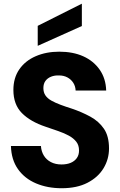

<svg xmlns="http://www.w3.org/2000/svg" viewBox="-20 -986 638 1018"><path d="M307 12Q232 12 171.5 -13.5Q111 -39 75.5 -89Q40 -139 38 -212H197Q199 -183 212.5 -161Q226 -139 250 -126.5Q274 -114 306 -114Q334 -114 354.5 -122.5Q375 -131 387 -147.5Q399 -164 399 -188Q399 -216 384.5 -234.5Q370 -253 345.5 -266.5Q321 -280 289 -291Q257 -302 222 -314Q141 -341 96 -386.5Q51 -432 51 -509Q51 -573 82.5 -618.5Q114 -664 169.5 -688Q225 -712 294 -712Q367 -712 421.5 -687.5Q476 -663 508.5 -616.5Q541 -570 543 -506H381Q380 -529 368.5 -547Q357 -565 337.5 -575.5Q318 -586 293 -586Q270 -587 251 -579.5Q232 -572 221 -557Q210 -542 210 -519Q210 -496 221 -480Q232 -464 252.5 -452.5Q273 -441 301 -430.5Q329 -420 361 -410Q414 -392 459 -367.5Q504 -343 531 -303.5Q558 -264 558 -199Q558 -142 529 -94Q500 -46 444 -17Q388 12 307 12ZM180 -743V-849L413 -966H414V-848Z"/></svg>

Font: DM Sans 28pt Black
Style: Regular
Weight: 900
Version: Version 4.004;gftools[0.9.30]